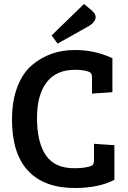

<svg xmlns="http://www.w3.org/2000/svg" viewBox="-20 -927 642 960"><path d="M419 -570Q394 -578 354 -578Q261 -578 213 -515Q165 -452 165 -337Q165 -214 210.5 -149Q256 -84 356 -86Q400 -86 429 -95Q442 -99 446 -106Q450 -113 450 -128V-208L552 -201V-28Q474 13 354 13Q201 13 120.5 -73Q40 -159 40 -329Q40 -423 67 -493Q94 -563 140 -601.5Q186 -640 239.5 -658.5Q293 -677 354 -677Q454 -677 542 -636V-466L440 -459V-537Q440 -552 436 -559Q432 -566 419 -570ZM238 -750 400 -907 440 -874Q463 -853 457 -832.5Q451 -812 423 -796L268 -709Z"/></svg>

Font: Bree Serif
Style: Regular
Weight: 400
Designer: Veronika Burian, Jos Scaglione
Foundry: TypeTogether
Version: Version 1.001